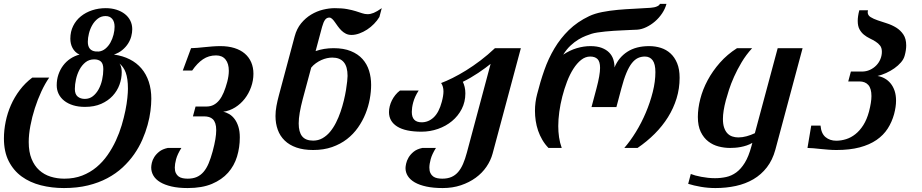

<svg xmlns="http://www.w3.org/2000/svg" viewBox="-38 -769 4794 998"><path d="M256.8 -325.7Q256.8 -355.5 265.6 -381.3Q274.4 -407.2 290 -428.2Q305.7 -449.2 327.6 -463.9Q349.6 -478.5 375.5 -485.4Q362.8 -490.7 353.8 -499.8Q344.7 -508.8 338.9 -519.8Q333 -530.8 330.3 -543Q327.6 -555.2 327.6 -567.9Q327.6 -604.5 342.3 -634Q356.9 -663.6 382.3 -684.1Q407.7 -704.6 440.9 -715.6Q474.1 -726.6 511.7 -726.6Q542 -726.6 567.4 -718.5Q592.8 -710.4 611.1 -696Q629.4 -681.6 639.4 -661.6Q649.4 -641.6 649.4 -617.2Q649.4 -599.6 644.3 -580.1Q639.2 -560.5 627.7 -542.5Q616.2 -524.4 598.1 -509.3Q580.1 -494.1 554.2 -485.4Q600.1 -479 636.2 -460.7Q672.4 -442.4 697.3 -413.1Q722.2 -383.8 735.4 -344Q748.5 -304.2 748.5 -255.9Q748.5 -227.5 744.1 -192.4Q739.7 -157.2 729.2 -119.4Q718.8 -81.5 701.7 -42.5Q684.6 -3.4 659.2 33Q633.8 69.3 599.4 101.3Q564.9 133.3 520 157.2Q475.1 181.2 419.2 194.8Q363.3 208.5 294.4 208.5Q231 208.5 174.3 194.1Q117.7 179.7 75 148.7Q32.2 117.7 7.3 68.6Q-17.6 19.5 -17.6 -49.3Q-17.6 -92.3 -8.5 -136.7Q0.5 -181.2 18.8 -222.7Q37.1 -264.2 64.9 -301Q92.8 -337.9 129.9 -365.7H217.8Q196.3 -335 177 -293.5Q157.7 -252 143.1 -206.3Q128.4 -160.6 119.9 -115Q111.3 -69.3 111.3 -30.8Q111.3 20.5 126 56.6Q140.6 92.8 166 115.7Q191.4 138.7 225.1 149.2Q258.8 159.7 296.4 159.7Q347.7 159.7 389.2 143.6Q430.7 127.4 463.4 100.1Q496.1 72.8 521 37.1Q545.9 1.5 564.2 -38.1Q582.5 -77.6 594.5 -117.9Q606.4 -158.2 613.8 -194.3Q621.1 -230.5 624 -260Q627 -289.6 627 -307.6Q627 -335.4 624 -356Q621.1 -376.5 615.5 -391.8Q609.9 -407.2 601.8 -418.5Q593.8 -429.7 583.5 -438.5Q590.8 -426.8 592.8 -415.3Q594.7 -403.8 594.7 -394Q594.7 -360.8 583 -328.6Q571.3 -296.4 547.6 -270.8Q523.9 -245.1 488 -229.2Q452.1 -213.4 403.8 -213.4Q369.1 -213.4 341.8 -221.9Q314.5 -230.5 295.7 -245.4Q276.9 -260.3 266.8 -280.8Q256.8 -301.3 256.8 -325.7ZM451.7 -460.4Q425.3 -460.4 406.2 -445.1Q387.2 -429.7 375 -406.5Q362.8 -383.3 356.9 -356.4Q351.1 -329.6 351.1 -306.6Q351.1 -279.3 365.7 -267.1Q380.4 -254.9 402.8 -254.9Q426.8 -254.9 444.6 -268.8Q462.4 -282.7 474.6 -304.9Q486.8 -327.1 492.9 -354.7Q499 -382.3 499 -409.7Q499 -437.5 486.6 -449Q474.1 -460.4 451.7 -460.4ZM510.7 -685.5Q487.8 -685.5 470.5 -672.1Q453.1 -658.7 441.7 -638.7Q430.2 -618.7 424.3 -595.2Q418.5 -571.8 418.5 -551.8Q418.5 -505.9 459 -501.5H462.9Q465.8 -501.5 468.5 -501.5Q471.2 -501.5 474.1 -501Q494.1 -502.9 509.8 -515.9Q525.4 -528.8 535.9 -547.6Q546.4 -566.4 552 -588.4Q557.6 -610.4 557.6 -629.9Q557.6 -656.2 545.2 -670.9Q532.7 -685.5 510.7 -685.5Z M1035.2 -215.3Q1056.2 -215.3 1072.5 -223.9Q1088.9 -232.4 1101.8 -248.5Q1114.7 -264.6 1124.8 -288.6Q1134.8 -312.5 1143.1 -343.3Q1151.4 -375.5 1151.4 -400.9Q1151.4 -438.5 1134.3 -459.7Q1117.2 -481 1085 -481Q1046.9 -481 1017.1 -460.9Q987.3 -440.9 960.9 -402.3H912.1L955.1 -518.6Q969.2 -518.6 987.1 -520.3Q1004.9 -522 1024.7 -523.9Q1044.4 -525.9 1065.4 -527.6Q1086.4 -529.3 1107.4 -529.3Q1148.4 -529.3 1180.4 -519.3Q1212.4 -509.3 1234.4 -490.5Q1256.3 -471.7 1267.8 -445.1Q1279.3 -418.5 1279.3 -385.7Q1279.3 -350.6 1267.3 -316.9Q1255.4 -283.2 1234.4 -256.1Q1213.4 -229 1184.6 -210.9Q1155.8 -192.9 1122.1 -188Q1138.2 -185.1 1153.8 -175.8Q1169.4 -166.5 1181.6 -150.1Q1193.8 -133.8 1201.2 -110.1Q1208.5 -86.4 1208.5 -54.7Q1208.5 -2.9 1194.1 44.7Q1179.7 92.3 1147.5 128.7Q1115.2 165 1063.7 186.8Q1012.2 208.5 937.5 208.5Q889.2 208.5 853.5 200.2Q817.9 191.9 794.4 177.7Q771 163.6 759.5 144Q748 124.5 748 101.6Q748 92.3 751.2 77.4Q754.4 62.5 763.9 47.4Q773.4 32.2 790 19Q806.6 5.9 834 0H904.8Q884.3 32.7 877.4 58.3Q870.6 84 870.6 102.1Q870.6 119.1 876 130.4Q881.3 141.6 890.4 148.2Q899.4 154.8 911.6 157.2Q923.8 159.7 937.5 159.7Q964.8 159.7 984.9 150.9Q1004.9 142.1 1020 124.5Q1035.2 106.9 1046.4 80.3Q1057.6 53.7 1067.4 17.6Q1077.1 -18.6 1081.5 -45.4Q1085.9 -72.3 1085.9 -92.3Q1085.9 -113.3 1081.3 -127.2Q1076.7 -141.1 1068.4 -149.2Q1060.1 -157.2 1048.6 -160.6Q1037.1 -164.1 1022.9 -164.1H964.8L978.5 -215.3Z M1695.8 -518.6Q1748.5 -518.6 1785.6 -503.4Q1822.8 -488.3 1846.2 -462.2Q1869.6 -436 1880.4 -401.4Q1891.1 -366.7 1891.1 -327.6Q1891.1 -292.5 1884 -253.9Q1877 -215.3 1861.8 -177.7Q1846.7 -140.1 1822.8 -106Q1798.8 -71.8 1765.4 -45.9Q1731.9 -20 1688.2 -4.6Q1644.5 10.7 1589.8 10.7Q1539.6 10.7 1502.7 -2.2Q1465.8 -15.1 1441.7 -38.6Q1417.5 -62 1405.8 -94.5Q1394 -127 1394 -166Q1394 -190.9 1398.9 -217.8Q1403.8 -244.6 1411.6 -273.4L1493.7 -580.1Q1504.4 -620.1 1527.3 -647.9Q1550.3 -675.8 1579.6 -693.4Q1608.9 -710.9 1641.1 -718.8Q1673.3 -726.6 1702.1 -726.6Q1740.2 -726.6 1766.4 -721.7Q1792.5 -716.8 1811.3 -710.9Q1830.1 -705.1 1844.2 -700.2Q1858.4 -695.3 1873 -695.3Q1887.7 -695.3 1904.5 -702.1Q1921.4 -709 1946.3 -726.6L1934.1 -680.7Q1922.9 -662.1 1906.2 -645Q1889.6 -627.9 1870.1 -615.2Q1850.6 -602.5 1829.6 -595Q1808.6 -587.4 1789.1 -587.4Q1772.5 -587.4 1759.5 -594Q1746.6 -600.6 1736.3 -610.8Q1726.1 -621.1 1717.8 -632.6Q1709.5 -644 1702.4 -654.3Q1695.3 -664.6 1688.2 -671.1Q1681.2 -677.7 1673.8 -677.7Q1660.2 -677.7 1651.6 -666Q1643.1 -654.3 1636.2 -629.4L1602.5 -503.4Q1645.5 -518.6 1695.8 -518.6ZM1589.8 -38.1Q1616.2 -38.1 1638.2 -50.5Q1660.2 -63 1677.5 -83.7Q1694.8 -104.5 1708.5 -131.6Q1722.2 -158.7 1732.2 -188Q1742.2 -217.3 1749.3 -246.6Q1756.3 -275.9 1760.5 -301.3Q1764.6 -326.7 1766.6 -345.9Q1768.6 -365.2 1768.6 -374.5Q1768.6 -422.9 1748.5 -446.3Q1728.5 -469.7 1689.5 -469.7Q1676.3 -469.7 1661.6 -466.6Q1647 -463.4 1632.3 -456.8Q1617.7 -450.2 1604 -440.4Q1590.3 -430.7 1579.6 -417.5L1535.6 -253.9Q1525.4 -215.3 1520 -183.8Q1514.6 -152.3 1514.6 -127.4Q1514.6 -82.5 1532.7 -60.3Q1550.8 -38.1 1589.8 -38.1Z M2522.5 29.3Q2512.7 65.4 2490.5 97.9Q2468.3 130.4 2434.8 154.8Q2401.4 179.2 2358.2 193.8Q2314.9 208.5 2263.2 208.5Q2214.8 208.5 2178.5 200.7Q2142.1 192.9 2117.9 179Q2093.8 165 2081.8 146Q2069.8 127 2069.8 104.5Q2069.8 96.7 2073 81.5Q2076.2 66.4 2085.4 50.3Q2094.7 34.2 2111.8 20Q2128.9 5.9 2157.2 0H2228Q2207.5 32.7 2200.7 58.3Q2193.8 84 2193.8 102.1Q2193.8 119.1 2199.2 130.4Q2204.6 141.6 2213.6 148.2Q2222.7 154.8 2234.9 157.2Q2247.1 159.7 2260.7 159.7Q2288.1 159.7 2308.1 151.1Q2328.1 142.6 2343 125.5Q2357.9 108.4 2368.9 83Q2379.9 57.6 2388.7 24.4L2512.2 -437Q2500.5 -427.7 2483.9 -415.3Q2467.3 -402.8 2448 -390.1Q2428.7 -377.4 2408 -365.2Q2387.2 -353 2367.7 -343.8Q2373.5 -332.5 2377.2 -317.1Q2380.9 -301.8 2380.9 -283.7Q2380.9 -239.3 2362.1 -202.6Q2343.3 -166 2311.5 -139.6Q2279.8 -113.3 2238.5 -98.9Q2197.3 -84.5 2152.8 -84.5Q2069.3 -84.5 2026.6 -111.3Q1983.9 -138.2 1983.9 -186.5Q1983.9 -201.2 1987.8 -216.8Q1991.7 -232.4 1999 -247.1Q2006.3 -261.7 2016.8 -274.9Q2027.3 -288.1 2041 -298.3H2138.2Q2127.9 -282.7 2120.8 -267.1Q2113.8 -251.5 2109.9 -237.1Q2106 -222.7 2104.2 -210Q2102.5 -197.3 2102.5 -187.5Q2102.5 -159.7 2115.5 -146.5Q2128.4 -133.3 2153.8 -133.3Q2189 -133.3 2216.3 -158.9Q2243.7 -184.6 2258.3 -239.3Q2267.1 -272 2267.1 -293.9Q2267.1 -319.8 2254.9 -337.4Q2281.2 -347.2 2314.7 -363.8Q2348.1 -380.4 2384.8 -403.1Q2421.4 -425.8 2459.7 -454.8Q2498 -483.9 2534.7 -518.6H2669.4Z M3156.2 -418.5Q3177.2 -470.2 3222.7 -499.8Q3268.1 -529.3 3336.4 -529.3Q3368.2 -529.3 3396.7 -520.3Q3425.3 -511.2 3447 -491.5Q3468.8 -471.7 3481.7 -440.4Q3494.6 -409.2 3494.6 -364.7Q3494.6 -309.1 3478.8 -257.6Q3462.9 -206.1 3434.1 -159.9Q3405.3 -113.8 3365 -73.5Q3324.7 -33.2 3275.9 0H3207Q3237.8 -35.2 3267.1 -82.8Q3296.4 -130.4 3318.8 -183.3Q3341.3 -236.3 3355 -290.8Q3368.7 -345.2 3368.7 -394Q3368.7 -436.5 3354.2 -455.8Q3339.8 -475.1 3314 -475.1Q3294.4 -475.1 3277.8 -467.3Q3261.2 -459.5 3246.3 -440.7Q3231.4 -421.9 3218 -389.9Q3204.6 -357.9 3191.9 -309.6L3166 -212.4H3036.6L3062.5 -309.6Q3071.8 -344.7 3076.4 -371.1Q3081.1 -397.5 3081.1 -416Q3081.1 -448.7 3067.9 -461.9Q3054.7 -475.1 3029.8 -475.1Q3004.9 -475.1 2982.9 -457.8Q2960.9 -440.4 2942.4 -411.4Q2923.8 -382.3 2909.4 -344.7Q2895 -307.1 2884.8 -267.1Q2874.5 -227.1 2869.1 -187.3Q2863.8 -147.5 2863.8 -113.8Q2863.8 -84.5 2867.9 -55.7Q2872.1 -26.9 2881.8 0H2813Q2794.4 -19 2781 -42Q2767.6 -64.9 2759 -89.8Q2750.5 -114.7 2746.6 -140.9Q2742.7 -167 2742.7 -192.9Q2742.7 -215.8 2745.6 -237.5Q2748.5 -259.3 2753.9 -279.3Q2770 -343.8 2791.3 -404.3Q2812.5 -464.8 2843.8 -517.3Q2875 -569.8 2918.9 -612.8Q2962.9 -655.8 3024.4 -685.1Q3053.2 -698.7 3091.8 -706.3Q3130.4 -713.9 3173.1 -717.8Q3215.8 -721.7 3259.8 -723.6Q3303.7 -725.6 3343.8 -728.5Q3364.3 -730 3377.2 -735.8Q3390.1 -741.7 3392.1 -749H3426.3Q3419.4 -723.1 3403.6 -699.5Q3387.7 -675.8 3366.5 -657.5Q3345.2 -639.2 3321 -627.7Q3296.9 -616.2 3273.9 -614.7Q3260.3 -614.3 3240.7 -613.3Q3221.2 -612.3 3199 -611.3Q3176.8 -610.4 3153.3 -608.9Q3129.9 -607.4 3108.2 -605.2Q3086.4 -603 3067.6 -600.1Q3048.8 -597.2 3036.6 -593.3Q3024.4 -589.4 3006.6 -582.5Q2988.8 -575.7 2968.5 -563.5Q2948.2 -551.3 2927.7 -532.2Q2907.2 -513.2 2889.6 -484.9Q2923.8 -507.8 2960 -518.6Q2996.1 -529.3 3031.2 -529.3Q3065.4 -529.3 3089.4 -520.3Q3113.3 -511.2 3128.2 -496.1Q3143.1 -481 3149.7 -460.9Q3156.2 -440.9 3156.2 -418.5Z M3885.7 -76.7 4004.4 -518.6H4133.8L3992.2 9.3Q3977.5 63 3948.2 100.8Q3918.9 138.7 3878.2 162.6Q3837.4 186.5 3787.1 197.5Q3736.8 208.5 3680.7 208.5Q3642.1 208.5 3605.2 202.1Q3568.4 195.8 3539.1 186.5L3552.7 135.3Q3562 139.2 3576.2 143.1Q3590.3 147 3607.2 150.1Q3624 153.3 3642.3 155.3Q3660.6 157.2 3678.7 157.2Q3708.5 157.2 3736.6 151.1Q3764.6 145 3789.1 127.2Q3813.5 109.4 3833.5 76.9Q3853.5 44.4 3867.7 -8.3L3872.6 -26.4Q3858.4 -18.1 3843 -12.9Q3827.6 -7.8 3812.3 -4.9Q3796.9 -2 3782.5 -1Q3768.1 0 3756.3 0Q3727.1 0 3697.5 -7.6Q3668 -15.1 3643.8 -33.7Q3619.6 -52.2 3604.5 -83.3Q3589.4 -114.3 3589.4 -161.1Q3589.4 -205.6 3602.1 -254.9Q3614.7 -304.2 3640.4 -352.1Q3666 -399.9 3704.1 -443.1Q3742.2 -486.3 3793 -518.6H3871.6Q3839.8 -483.9 3816.9 -445.3Q3793.9 -406.7 3777.6 -370.1Q3761.2 -333.5 3751 -301.5Q3740.7 -269.5 3734.9 -247.6Q3719.7 -189.9 3719.7 -150.9Q3719.7 -123.5 3726.1 -105.2Q3732.4 -86.9 3743.2 -75.7Q3753.9 -64.5 3768.6 -59.6Q3783.2 -54.7 3799.8 -54.7Q3820.8 -54.7 3843 -60.8Q3865.2 -66.9 3885.7 -76.7Z M4479 -189Q4491.7 -238.3 4491.7 -269.5Q4491.7 -309.1 4475.3 -327.4Q4459 -345.7 4429.2 -345.7H4371.1L4384.8 -397H4441.4Q4464.4 -397 4483.6 -405.8Q4502.9 -414.6 4516.8 -429Q4530.8 -443.4 4538.3 -461.9Q4545.9 -480.5 4545.9 -500Q4545.9 -520 4536.6 -532Q4527.3 -543.9 4513.4 -552.7Q4499.5 -561.5 4483.2 -569.3Q4466.8 -577.1 4452.9 -588.4Q4439 -599.6 4429.7 -616.5Q4420.4 -633.3 4420.4 -660.6Q4420.4 -672.4 4422.4 -686Q4424.3 -699.7 4428.7 -715.8H4473.6Q4472.2 -710 4472.2 -705.6Q4472.2 -689.5 4487.1 -680.2Q4502 -670.9 4524.2 -663.3Q4546.4 -655.8 4572.3 -647.5Q4598.1 -639.2 4620.4 -625.5Q4642.6 -611.8 4657.5 -589.8Q4672.4 -567.9 4672.4 -532.7Q4672.4 -508.8 4664.6 -480.5Q4659.7 -461.4 4645 -444.6Q4630.4 -427.7 4610.6 -413.8Q4590.8 -399.9 4568.1 -389.6Q4545.4 -379.4 4523.4 -374Q4543 -371.1 4560.5 -361.3Q4578.1 -351.6 4591.3 -335.4Q4604.5 -319.3 4612.1 -296.9Q4619.6 -274.4 4619.6 -245.6Q4619.6 -214.4 4609.4 -175.8Q4598.1 -134.8 4576.2 -100.6Q4554.2 -66.4 4518.1 -41.5Q4481.9 -16.6 4430.4 -2.9Q4378.9 10.7 4309.6 10.7Q4288.6 10.7 4267.8 9Q4247.1 7.3 4227.5 5.4Q4208 3.4 4190.4 1.7Q4172.9 0 4159.2 0L4178.7 -116.2H4227.1Q4230.5 -75.2 4252.9 -56.4Q4275.4 -37.6 4308.6 -37.6Q4334.5 -37.6 4360.1 -45.7Q4385.7 -53.7 4408.4 -71.8Q4431.2 -89.8 4449.5 -118.7Q4467.8 -147.5 4479 -189Z"/></svg>

Font: Arian AMU Serif
Style: Bold Italic
Weight: 700
Italic angle: -15°
Designer: Ruben Hakobyan (Tarumian)
Foundry: Ruben Hakobyan (Tarumian)
Version: Version 1.002